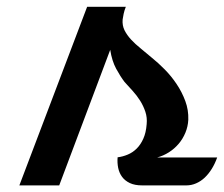

<svg xmlns="http://www.w3.org/2000/svg" viewBox="-20 -561 677 581"><path d="M243.7 -540.5H360.8Q356.4 -529.8 354.2 -519.3Q352.1 -508.8 351.1 -502Q349.6 -483.9 356.9 -469.2Q364.3 -454.6 376.7 -441.2Q389.2 -427.7 405.5 -414.6Q421.9 -401.4 439 -386.7Q458.5 -371.1 478.5 -350.8Q498.5 -330.6 514.6 -306.4Q530.8 -282.2 540.8 -255.1Q550.8 -228 549.8 -198.7Q548.8 -178.2 541 -159.4Q533.2 -140.6 520.5 -125.7Q507.8 -110.8 491 -100.1Q474.1 -89.4 455.6 -84.5H637.2Q630.4 -65.4 620.8 -50Q611.3 -34.7 599.4 -23.4Q587.4 -12.2 573.2 -6.1Q559.1 0 543.9 0H410.2Q387.7 0 372.8 -7.1Q357.9 -14.2 349.4 -25.9Q340.8 -37.6 337.6 -53Q334.5 -68.4 335.9 -85Q351.6 -86.9 366.7 -93.3Q381.8 -99.6 393.8 -111.6Q405.8 -123.5 413.8 -141.6Q421.9 -159.7 423.8 -185.1Q425.8 -205.1 419.9 -222.7Q414.1 -240.2 404.3 -255.9Q394.5 -271.5 381.8 -285.6Q369.1 -299.8 356.9 -313Q344.2 -329.6 331.5 -353Q318.8 -376.5 313.5 -410.2L159.2 0H38.6Z"/></svg>

Font: Atomic Age
Style: Regular
Weight: 400
Version: Version 1.007; ttfautohint (v1.4.1) -l 6 -r 46 -G 0 -x 0 -H 